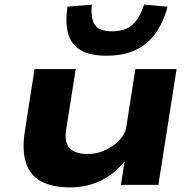

<svg xmlns="http://www.w3.org/2000/svg" viewBox="-20 -803 840 834"><path d="M283 11Q207 11 158.5 -15.5Q110 -42 92.5 -96.5Q75 -151 88 -233L130 -503H309L268 -244Q261 -204 270 -180Q279 -156 302.5 -145Q326 -134 361 -134Q402 -134 438.5 -151.5Q475 -169 499.5 -195.5Q524 -222 528 -248L568 -503H747L668 0H505L522 -106H524Q478 -47 417 -18Q356 11 283 11ZM443 -561Q369 -561 328.5 -586Q288 -611 275.5 -658.5Q263 -706 273 -774L379 -783Q373 -722 392.5 -694.5Q412 -667 467 -667Q522 -667 554 -694.5Q586 -722 606 -783L708 -774Q690 -707 656 -659Q622 -611 569.5 -586Q517 -561 443 -561Z"/></svg>

Font: Nunito Sans 7pt Expanded ExtraBold
Style: Italic
Weight: 800
Width: 7
Italic angle: -9°
Designer: Vernon Adams
Foundry: Vernon Adams
Version: Version 3.101;gftools[0.9.27]